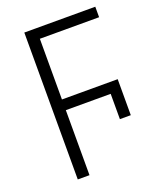

<svg xmlns="http://www.w3.org/2000/svg" viewBox="-134 -795 720 877"><g transform="rotate(-20 226.0 -357.0)"><path d="M91 0H148V-316H366V-193H419V-368H148V-663H436V-714H91Z"/></g></svg>

Font: Noto Sans SemiCondensed Light
Style: Regular
Weight: 300
Width: 4
Designer: Monotype Design Team
Foundry: Monotype Imaging Inc.
Version: Version 2.013